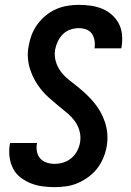

<svg xmlns="http://www.w3.org/2000/svg" viewBox="-20 -763 540 791"><path d="M205 8Q179 8 154 4.5Q129 1 106.5 -8Q84 -17 64.5 -32Q45 -47 34 -68.5Q23 -90 19.5 -115Q16 -140 20 -166L22 -174H133L132 -170Q129 -153 132.5 -137Q136 -121 146.5 -109.5Q157 -98 172.5 -93Q188 -88 205 -88Q223 -88 241 -93.5Q259 -99 274 -111.5Q289 -124 298 -141.5Q307 -159 310 -177Q314 -202 307 -225.5Q300 -249 285.5 -267.5Q271 -286 253 -300.5Q235 -315 217 -330Q199 -345 181.5 -360.5Q164 -376 149.5 -394Q135 -412 123.5 -432.5Q112 -453 104.5 -476Q97 -499 95 -523.5Q93 -548 98 -573Q102 -597 110.5 -619.5Q119 -642 134 -662.5Q149 -683 168.5 -699Q188 -715 210.5 -725Q233 -735 257 -739Q281 -743 304 -743Q330 -743 354.5 -739.5Q379 -736 401 -727Q423 -718 440.5 -702.5Q458 -687 469 -666.5Q480 -646 482.5 -621Q485 -596 481 -571L480 -564H369L370 -567Q372 -583 369 -598.5Q366 -614 357.5 -625.5Q349 -637 334.5 -642Q320 -647 304 -647Q287 -647 269.5 -641Q252 -635 239 -622Q226 -609 218 -592Q210 -575 207 -558Q203 -533 210 -509.5Q217 -486 231 -467.5Q245 -449 263.5 -434.5Q282 -420 300 -405.5Q318 -391 335 -375Q352 -359 367 -341Q382 -323 393.5 -302.5Q405 -282 412.5 -259.5Q420 -237 422 -212Q424 -187 420 -162Q416 -138 406.5 -114.5Q397 -91 381.5 -70.5Q366 -50 345 -34.5Q324 -19 301 -9Q278 1 253 4.5Q228 8 205 8Z"/></svg>

Font: Iosevka Web
Style: Bold Italic
Weight: 700
Italic angle: -9°
Monospace: yes
Designer: Belleve Invis
Foundry: Belleve Invis
Version: Version 28.0.3; ttfautohint (v1.8.3)